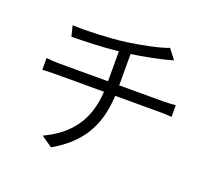

<svg xmlns="http://www.w3.org/2000/svg" viewBox="-132 -935 1265 1146"><g transform="rotate(20 500.0 -362.5)"><path d="M90 -454V-379C114 -381 147 -382 179 -382H481C470 -197 384 -85 227 -11L297 38C469 -61 543 -191 552 -382H836C860 -382 890 -381 911 -379V-453C890 -451 856 -449 834 -449H553V-648C627 -658 707 -675 758 -687C772 -691 790 -696 810 -701L762 -763C714 -743 593 -718 504 -706C396 -692 244 -687 169 -691L186 -624C265 -625 379 -628 482 -639V-449H177C147 -449 112 -451 90 -454Z"/></g></svg>

Font: ChiuKong Gothic MN Normal
Style: Regular
Weight: 350
Designer: Ryoko NISHIZUKA 西塚涼子 (kana, bopomofo & ideographs); Paul D. Hunt (Latin, Greek & Cyrillic); Sandoll Communications 산돌커뮤니
Foundry: Adobe
Version: Version 1.300